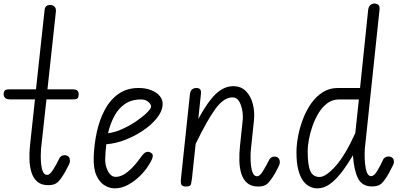

<svg xmlns="http://www.w3.org/2000/svg" viewBox="-20 -1024 2202 1054"><path d="M225 -971Q227 -985 235 -991Q243 -997 254 -997Q268.5 -997 278.5 -988.2Q288.5 -979.5 287 -962L240.5 -533.5H377.5Q398 -533.5 405 -526.2Q412 -519 412 -507.5Q412 -493.5 407 -486Q402 -478.5 383 -478.5H235L205 -205Q204 -192.5 203.8 -169.2Q203.5 -146 206 -121.8Q208.5 -97.5 216 -80.8Q223.5 -64 238.5 -64Q247 -64 254.8 -71.2Q262.5 -78.5 271 -91.5Q279.5 -104.5 289 -121.5L307.5 -158Q309 -161 316.2 -166.5Q323.5 -172 335 -172Q346 -172 354.5 -165.5Q363 -159 363.5 -144.5Q365.5 -136.5 361 -126Q356.5 -115.5 337.5 -80.5Q316 -42.5 298.2 -25Q280.5 -7.5 245 -7.5Q207 -7.5 185 -26.5Q163 -45.5 153 -77Q143 -108.5 141.8 -147Q140.5 -185.5 144.5 -224L172 -478.5H37Q16 -478.5 8 -486.8Q0 -495 0 -507.5Q0 -519.5 5.8 -526.5Q11.5 -533.5 31.5 -533.5H177.5Z M609.5 10Q581.5 10 554 -6.5Q526.5 -23 509.2 -61.2Q492 -99.5 494.5 -164.5Q497 -232.5 511.5 -299.2Q526 -366 555 -420.8Q584 -475.5 630 -508.2Q676 -541 741 -541Q779.5 -541 810.2 -529Q841 -517 858.2 -495.5Q875.5 -474 872.5 -444.5Q869 -410 840 -374.2Q811 -338.5 765.8 -307.8Q720.5 -277 667.8 -256.5Q615 -236 563.5 -232Q561 -211.5 559.5 -191Q558 -170.5 557.5 -151Q557 -127 564.2 -104.5Q571.5 -82 584.5 -67.5Q597.5 -53 614.5 -53Q637.5 -53 659.8 -66.2Q682 -79.5 701.5 -99Q721 -118.5 736 -138Q751 -157.5 760 -170Q773 -187.5 786.2 -190Q799.5 -192.5 810.5 -184Q817.5 -179.5 818.5 -171Q819.5 -162.5 813.5 -148.2Q807.5 -134 793 -112Q778.5 -88.5 750.2 -60Q722 -31.5 685.5 -10.8Q649 10 609.5 10ZM573 -292.5Q610.5 -297 651.2 -315.5Q692 -334 727.5 -358.2Q763 -382.5 785.5 -404.5Q808 -426.5 809.5 -437.5Q810.5 -450.5 794.8 -464.2Q779 -478 755 -478Q701.5 -478 665.2 -452.8Q629 -427.5 606.8 -385.2Q584.5 -343 573 -292.5Z M1000.5 0Q980 0 975.5 -11.2Q971 -22.5 973 -39.5L1022.5 -506Q1024 -518.5 1028.2 -526Q1032.5 -533.5 1040.2 -537.2Q1048 -541 1058.5 -541Q1072 -541 1078.5 -533.8Q1085 -526.5 1083 -508L1068.5 -371Q1122 -469 1166.5 -510Q1211 -551 1260.5 -551Q1303 -551 1330 -523.5Q1357 -496 1368 -452.8Q1379 -409.5 1374 -362.5L1357.5 -205Q1356 -192.5 1355.5 -168Q1355 -143.5 1357.5 -118Q1360 -92.5 1367.8 -74.5Q1375.5 -56.5 1391 -56.5Q1399.5 -56.5 1407.2 -63.8Q1415 -71 1423.2 -84Q1431.5 -97 1440.5 -114L1460 -150.5Q1461.5 -153.5 1468.8 -159Q1476 -164.5 1487 -164.5Q1498.5 -164.5 1506.5 -158Q1514.5 -151.5 1516 -137Q1517 -129 1513 -118.2Q1509 -107.5 1490 -73Q1467.5 -35 1450 -17.5Q1432.5 0 1397.5 0Q1359.5 0 1337.2 -19Q1315 -38 1305 -70Q1295 -102 1294 -142Q1293 -182 1297.5 -224L1312 -360.5Q1315 -386.5 1310.2 -416.5Q1305.5 -446.5 1292.5 -468Q1279.5 -489.5 1256.5 -489.5Q1209 -489.5 1163.2 -427.2Q1117.5 -365 1054 -234L1033.5 -41.5Q1031.5 -25.5 1028.5 -12.8Q1025.5 0 1000.5 0Z M2067 -114.5 2085 -151Q2086.5 -154 2093.8 -159.5Q2101 -165 2112.5 -165Q2124 -165 2132.8 -158.5Q2141.5 -152 2142.5 -138Q2143.5 -130 2138.5 -119Q2133.5 -108 2115 -73.5Q2093.5 -35.5 2076 -18Q2058.5 -0.5 2022.5 -0.5Q1967.5 -0.5 1945.2 -45.2Q1923 -90 1917.5 -171.5Q1887.5 -120.5 1856.2 -79.5Q1825 -38.5 1791.8 -14.2Q1758.5 10 1722 10Q1701 10 1680.5 0.2Q1660 -9.5 1643.5 -32Q1627 -54.5 1617.2 -92.8Q1607.5 -131 1607.5 -187.5Q1607.5 -228.5 1616.5 -276.5Q1625.5 -324.5 1643.5 -371.2Q1661.5 -418 1688.5 -456.5Q1715.5 -495 1752 -518Q1788.5 -541 1834.5 -541H1956.5L2001 -969Q2003 -986.5 2012.5 -995.5Q2022 -1004.5 2034.5 -1004.5Q2048.5 -1004.5 2057 -997.2Q2065.5 -990 2063.5 -971L1982.5 -205Q1982 -200 1981.8 -177Q1981.5 -154 1984 -126Q1986.5 -98 1994.2 -77.5Q2002 -57 2017.5 -57Q2025.5 -57 2033.5 -64Q2041.5 -71 2049.8 -84Q2058 -97 2067 -114.5ZM1669 -195Q1669 -116.5 1683.8 -84.5Q1698.5 -52.5 1734 -52.5Q1768.5 -52.5 1821.2 -111Q1874 -169.5 1930.5 -293.5L1950 -478H1840Q1805 -478 1777.2 -457.5Q1749.5 -437 1729.2 -403.8Q1709 -370.5 1695.5 -332Q1682 -293.5 1675.5 -257.2Q1669 -221 1669 -195Z"/></svg>

Font: Edu NSW ACT Hand Pre
Style: Regular
Weight: 400
Designer: Tina and Corey Anderson, Eben Sorkin, Mirko Velimirovic
Foundry: Sorkin Type Co.
Version: Version 2.000